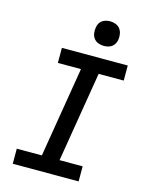

<svg xmlns="http://www.w3.org/2000/svg" viewBox="-139 -1046 877 1132"><g transform="rotate(15 300.0 -480.0)"><path d="M52 0V-92H205L296 -643H155V-735H557V-643H404L313 -92H454V0ZM390 -810Q372 -810 355.5 -816.5Q339 -823 329 -836.5Q319 -850 316.5 -867.5Q314 -885 317 -903Q319 -916 325 -927.5Q331 -939 342 -946.5Q353 -954 365.5 -957Q378 -960 390 -960Q408 -960 424.5 -953.5Q441 -947 451 -933.5Q461 -920 464 -902.5Q467 -885 464 -867Q462 -854 455.5 -842.5Q449 -831 438.5 -823.5Q428 -816 415.5 -813Q403 -810 390 -810Z"/></g></svg>

Font: Iosevka Curly Slab SmBdExObl
Style: Regular
Weight: 600
Width: 7
Italic angle: -9°
Monospace: yes
Designer: Belleve Invis
Foundry: Belleve Invis
Version: Version 11.1.0; ttfautohint (v1.8.3)